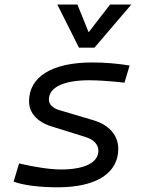

<svg xmlns="http://www.w3.org/2000/svg" viewBox="-20 -796 626 826"><path d="M228.5 9.8C394 9.8 488.8 -50.8 488.8 -155.8C488.8 -212.9 450.7 -257.8 383.3 -278.3L236.8 -321.8C207 -330.1 190.4 -346.7 190.4 -367.7C190.4 -420.4 253.4 -450.7 364.3 -450.7C402.8 -450.7 458 -446.8 515.6 -440.4L537.6 -514.2C487.3 -522.5 428.7 -527.3 377.4 -527.3C204.1 -527.3 105 -466.3 105 -359.9C105 -311 139.2 -272 200.7 -252.4L346.7 -207C382.8 -196.3 403.3 -174.3 403.3 -147.9C403.3 -96.7 344.7 -66.9 242.2 -66.9C197.3 -66.9 131.8 -76.7 62 -92.8L38.6 -14.6C80.6 1 149.4 9.8 228.5 9.8ZM319.8 -590.8H386.2L544.9 -776.4H453.6L361.3 -657.2L313 -776.4H226.6Z"/></svg>

Font: Cascadia Code SemiLight
Style: Italic
Weight: 350
Italic angle: -10°
Monospace: yes
Designer: Aaron Bell
Foundry: Saja Typeworks
Version: Version 2404.023